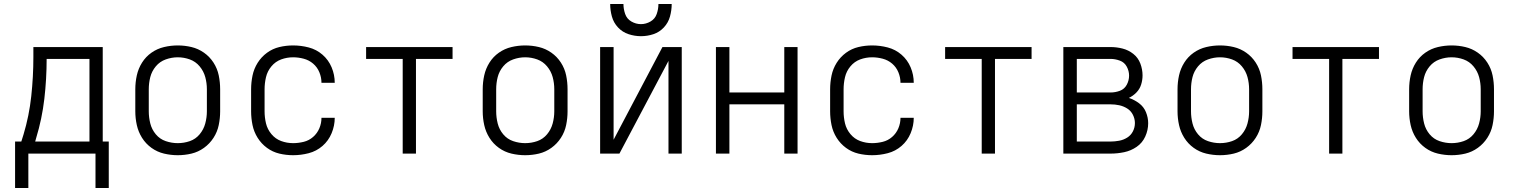

<svg xmlns="http://www.w3.org/2000/svg" viewBox="-20 -764 7528 955"><path d="M455 171H521V-60H491V-530H146V-480Q146 -383 135.5 -285.5Q125 -188 97 -95L86 -60H55V0H455ZM155 -60 160 -78Q189 -173 200.5 -272Q212 -371 212 -471H425V-60ZM121 171V0H55V171Z M864 8Q899 8 932.5 0Q966 -8 994.5 -28.5Q1023 -49 1042 -78.5Q1061 -108 1068 -142Q1075 -176 1075 -210V-320Q1075 -355 1068 -389Q1061 -423 1042 -452.5Q1023 -482 994.5 -502Q966 -522 932.5 -530Q899 -538 864 -538Q830 -538 796 -530Q762 -522 733.5 -502Q705 -482 686.5 -452.5Q668 -423 660.5 -389Q653 -355 653 -320V-210Q653 -176 660.5 -142Q668 -108 686.5 -78.5Q705 -49 733.5 -28.5Q762 -8 796 0Q830 8 864 8ZM864 -52Q834 -52 804.5 -62Q775 -72 755 -96Q735 -120 727.5 -150Q720 -180 720 -210V-320Q720 -351 727.5 -380.5Q735 -410 755 -434Q775 -458 804.5 -468.5Q834 -479 864 -479Q895 -479 924 -468.5Q953 -458 973 -434Q993 -410 1001 -380.5Q1009 -351 1009 -320V-210Q1009 -180 1001 -150Q993 -120 973 -96Q953 -72 924 -62Q895 -52 864 -52Z M1438 8Q1477 8 1515.5 -2Q1554 -12 1584 -38Q1614 -64 1629.5 -101.5Q1645 -139 1645 -178H1579Q1579 -178 1579 -178Q1579 -178 1579 -178Q1579 -151 1568.5 -126Q1558 -101 1537.5 -83Q1517 -65 1490.5 -58.5Q1464 -52 1438 -52Q1407 -52 1378.5 -62.5Q1350 -73 1330 -97Q1310 -121 1303 -150.5Q1296 -180 1296 -210V-320Q1296 -350 1303 -380Q1310 -410 1330 -434Q1350 -458 1378.5 -468.5Q1407 -479 1438 -479Q1464 -479 1490.5 -472Q1517 -465 1537.5 -447.5Q1558 -430 1568.5 -404.5Q1579 -379 1579 -352Q1579 -352 1579 -352Q1579 -352 1579 -352H1645Q1645 -392 1629.5 -429Q1614 -466 1584 -492Q1554 -518 1515.5 -528Q1477 -538 1438 -538Q1403 -538 1369.5 -530Q1336 -522 1308 -501.5Q1280 -481 1261.5 -451.5Q1243 -422 1236 -388Q1229 -354 1229 -320V-210Q1229 -176 1236 -142Q1243 -108 1261.5 -78.5Q1280 -49 1308 -28.5Q1336 -8 1369.5 0Q1403 8 1438 8Z M1983 0H2049V-471H2231V-530H1801V-471H1983Z M2592 8Q2627 8 2660.5 0Q2694 -8 2722.5 -28.5Q2751 -49 2770 -78.5Q2789 -108 2796 -142Q2803 -176 2803 -210V-320Q2803 -355 2796 -389Q2789 -423 2770 -452.5Q2751 -482 2722.5 -502Q2694 -522 2660.5 -530Q2627 -538 2592 -538Q2558 -538 2524 -530Q2490 -522 2461.5 -502Q2433 -482 2414.5 -452.5Q2396 -423 2388.5 -389Q2381 -355 2381 -320V-210Q2381 -176 2388.5 -142Q2396 -108 2414.5 -78.5Q2433 -49 2461.5 -28.5Q2490 -8 2524 0Q2558 8 2592 8ZM2592 -52Q2562 -52 2532.5 -62Q2503 -72 2483 -96Q2463 -120 2455.5 -150Q2448 -180 2448 -210V-320Q2448 -351 2455.5 -380.5Q2463 -410 2483 -434Q2503 -458 2532.5 -468.5Q2562 -479 2592 -479Q2623 -479 2652 -468.5Q2681 -458 2701 -434Q2721 -410 2729 -380.5Q2737 -351 2737 -320V-210Q2737 -180 2729 -150Q2721 -120 2701 -96Q2681 -72 2652 -62Q2623 -52 2592 -52Z M2965 0H3061L3305 -461V0H3371V-530H3275L3032 -69V-530H2965ZM3168 -584Q3200 -584 3230 -594Q3260 -604 3282 -627.5Q3304 -651 3312.5 -682Q3321 -713 3321 -744H3255Q3255 -719 3246.5 -694.5Q3238 -670 3215.5 -657Q3193 -644 3168 -644Q3143 -644 3120.5 -657Q3098 -670 3089.5 -694.5Q3081 -719 3081 -744H3015Q3015 -713 3023.5 -682Q3032 -651 3054 -627.5Q3076 -604 3106.5 -594Q3137 -584 3168 -584Z M3541 0H3608V-245H3881V0H3947V-530H3881V-304H3608V-530H3541Z M4318 8Q4357 8 4395.5 -2Q4434 -12 4464 -38Q4494 -64 4509.5 -101.5Q4525 -139 4525 -178H4459Q4459 -178 4459 -178Q4459 -178 4459 -178Q4459 -151 4448.5 -126Q4438 -101 4417.5 -83Q4397 -65 4370.5 -58.5Q4344 -52 4318 -52Q4287 -52 4258.5 -62.5Q4230 -73 4210 -97Q4190 -121 4183 -150.5Q4176 -180 4176 -210V-320Q4176 -350 4183 -380Q4190 -410 4210 -434Q4230 -458 4258.5 -468.5Q4287 -479 4318 -479Q4344 -479 4370.5 -472Q4397 -465 4417.5 -447.5Q4438 -430 4448.5 -404.5Q4459 -379 4459 -352Q4459 -352 4459 -352Q4459 -352 4459 -352H4525Q4525 -392 4509.5 -429Q4494 -466 4464 -492Q4434 -518 4395.5 -528Q4357 -538 4318 -538Q4283 -538 4249.5 -530Q4216 -522 4188 -501.5Q4160 -481 4141.5 -451.5Q4123 -422 4116 -388Q4109 -354 4109 -320V-210Q4109 -176 4116 -142Q4123 -108 4141.5 -78.5Q4160 -49 4188 -28.5Q4216 -8 4249.5 0Q4283 8 4318 8Z M4863 0H4929V-471H5111V-530H4681V-471H4863Z M5269 0H5504Q5538 0 5571.5 -7Q5605 -14 5633.5 -33.5Q5662 -53 5676.5 -85Q5691 -117 5691 -151Q5691 -179 5680 -206Q5669 -233 5645.5 -250.5Q5622 -268 5595 -277Q5616 -287 5632.5 -304Q5649 -321 5656 -343.5Q5663 -366 5663 -389Q5663 -419 5652 -448Q5641 -477 5617 -496Q5593 -515 5563.5 -522.5Q5534 -530 5504 -530H5269ZM5336 -304V-471H5504Q5527 -471 5550 -462.5Q5573 -454 5584.5 -432.5Q5596 -411 5596 -388Q5596 -364 5584.5 -342.5Q5573 -321 5550.5 -312.5Q5528 -304 5504 -304ZM5336 -60V-245H5504Q5526 -245 5547 -240.5Q5568 -236 5586.5 -224.5Q5605 -213 5615 -193Q5625 -173 5625 -152Q5625 -130 5615 -110.5Q5605 -91 5586.5 -79.5Q5568 -68 5546.5 -64Q5525 -60 5504 -60Z M6048 8Q6083 8 6116.5 0Q6150 -8 6178.5 -28.5Q6207 -49 6226 -78.5Q6245 -108 6252 -142Q6259 -176 6259 -210V-320Q6259 -355 6252 -389Q6245 -423 6226 -452.5Q6207 -482 6178.5 -502Q6150 -522 6116.5 -530Q6083 -538 6048 -538Q6014 -538 5980 -530Q5946 -522 5917.5 -502Q5889 -482 5870.5 -452.5Q5852 -423 5844.5 -389Q5837 -355 5837 -320V-210Q5837 -176 5844.5 -142Q5852 -108 5870.5 -78.5Q5889 -49 5917.5 -28.5Q5946 -8 5980 0Q6014 8 6048 8ZM6048 -52Q6018 -52 5988.5 -62Q5959 -72 5939 -96Q5919 -120 5911.5 -150Q5904 -180 5904 -210V-320Q5904 -351 5911.5 -380.5Q5919 -410 5939 -434Q5959 -458 5988.5 -468.5Q6018 -479 6048 -479Q6079 -479 6108 -468.5Q6137 -458 6157 -434Q6177 -410 6185 -380.5Q6193 -351 6193 -320V-210Q6193 -180 6185 -150Q6177 -120 6157 -96Q6137 -72 6108 -62Q6079 -52 6048 -52Z M6591 0H6657V-471H6839V-530H6409V-471H6591Z M7200 8Q7235 8 7268.5 0Q7302 -8 7330.5 -28.5Q7359 -49 7378 -78.5Q7397 -108 7404 -142Q7411 -176 7411 -210V-320Q7411 -355 7404 -389Q7397 -423 7378 -452.5Q7359 -482 7330.5 -502Q7302 -522 7268.5 -530Q7235 -538 7200 -538Q7166 -538 7132 -530Q7098 -522 7069.5 -502Q7041 -482 7022.5 -452.5Q7004 -423 6996.5 -389Q6989 -355 6989 -320V-210Q6989 -176 6996.5 -142Q7004 -108 7022.5 -78.5Q7041 -49 7069.5 -28.5Q7098 -8 7132 0Q7166 8 7200 8ZM7200 -52Q7170 -52 7140.5 -62Q7111 -72 7091 -96Q7071 -120 7063.5 -150Q7056 -180 7056 -210V-320Q7056 -351 7063.5 -380.5Q7071 -410 7091 -434Q7111 -458 7140.5 -468.5Q7170 -479 7200 -479Q7231 -479 7260 -468.5Q7289 -458 7309 -434Q7329 -410 7337 -380.5Q7345 -351 7345 -320V-210Q7345 -180 7337 -150Q7329 -120 7309 -96Q7289 -72 7260 -62Q7231 -52 7200 -52Z"/></svg>

Font: Iosevka Sparkle Light
Style: Regular
Weight: 300
Designer: Belleve Invis
Foundry: Belleve Invis
Version: Version 4.5.0; ttfautohint (v1.8.3)